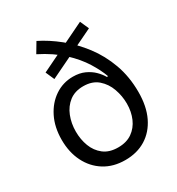

<svg xmlns="http://www.w3.org/2000/svg" viewBox="-185 -890 941 1019"><g transform="rotate(-30 285.5 -380.0)"><path d="M466.8 -690.9 173.3 -549.3 149.9 -602.5 442.9 -744.6ZM285.6 11.7Q212.4 11.7 158.4 -22Q104.5 -55.7 75 -114.7Q45.4 -173.8 45.4 -250Q45.4 -327.1 74.7 -386Q104 -444.8 153.6 -478Q203.1 -511.2 263.7 -511.2Q304.7 -511.2 335.4 -497.1Q366.2 -482.9 387.2 -461.9Q408.2 -440.9 419.9 -419.9H427.7Q411.6 -464.8 379.6 -516.1Q347.7 -567.4 293.5 -618.4Q239.3 -669.4 155.8 -711.4L191.9 -772Q252.4 -742.2 311.5 -694.6Q370.6 -647 419.2 -583.3Q467.8 -519.5 496.6 -440.2Q525.4 -360.8 525.4 -267.1Q525.4 -179.2 495.4 -116.9Q465.3 -54.7 411.6 -21.5Q357.9 11.7 285.6 11.7ZM286.1 -65.4Q337.4 -65.4 371.8 -89.6Q406.2 -113.8 423.8 -154.3Q441.4 -194.8 441.4 -244.6Q441.4 -291 425.5 -335.7Q409.7 -380.4 375.5 -410.2Q341.3 -439.9 286.1 -439.9Q234.9 -439.9 200.7 -413.6Q166.5 -387.2 149.4 -344Q132.3 -300.8 132.3 -250.5Q132.3 -202.1 148.2 -160.2Q164.1 -118.2 198 -91.8Q231.9 -65.4 286.1 -65.4Z"/></g></svg>

Font: Inter 20pt
Style: Regular
Weight: 400
Version: Version 4.001;git-66647c0bb